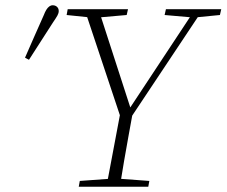

<svg xmlns="http://www.w3.org/2000/svg" viewBox="-20 -709 860 729"><path d="M75 -490Q93 -531 110.5 -571Q128 -611 146 -651Q151 -664 156 -672Q161 -680 167 -684.5Q173 -689 180 -689Q190 -689 196.5 -683Q203 -677 203 -667Q203 -659 198 -650Q193 -641 180 -622Q158 -587 135 -552Q112 -517 90 -482ZM233 -652 237 -674H466L461 -652L347 -642H330ZM279 0 283 -22 407 -31H425L547 -22L543 0ZM445 -242 301 -674H354L478 -291H468L472 -297L721 -674H751L464 -243ZM384 0 439 -292H486Q477 -241 468 -193Q459 -145 451 -97Q443 -49 435 0ZM605 -652 610 -674H820L815 -652L723 -643H708Z"/></svg>

Font: Source Serif 4 36pt Light
Style: Italic
Weight: 300
Italic angle: -12°
Designer: Frank Grießhammer
Foundry: Adobe Systems Incorporated
Version: Version 4.004;hotconv 1.0.116;makeotfexe 2.5.65601